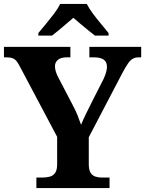

<svg xmlns="http://www.w3.org/2000/svg" viewBox="-20 -951 734 971"><path d="M164 0V-53H194Q216 -53 233 -58Q250 -63 259.5 -77.5Q269 -92 269 -120V-259L84 -608Q74 -628 65.5 -639.5Q57 -651 45 -656Q33 -661 13 -661H0V-714H336V-661H318Q288 -661 273 -648.5Q258 -636 258 -616Q258 -603 262.5 -588.5Q267 -574 274 -561L348 -419Q363 -391 372.5 -367Q382 -343 390 -320Q400 -345 415 -375.5Q430 -406 446 -438L504 -552Q514 -574 517.5 -589Q521 -604 521 -612Q521 -638 504.5 -649.5Q488 -661 455 -661H432V-714H694V-661H682Q665 -661 652.5 -654.5Q640 -648 628 -631Q616 -614 600 -584L429 -257V-121Q429 -92 438 -77.5Q447 -63 462.5 -58Q478 -53 496 -53H534V0ZM174 -784Q190 -803 211.5 -829Q233 -855 253.5 -882Q274 -909 284 -931H419Q430 -909 450 -882Q470 -855 492 -829Q514 -803 529 -784V-771H460Q446 -782 426 -798Q406 -814 386 -831Q366 -848 351 -861Q336 -848 316 -831Q296 -814 277 -798Q258 -782 243 -771H174Z"/></svg>

Font: Noto Serif Khmer
Style: Bold
Weight: 700
Version: Version 2.003